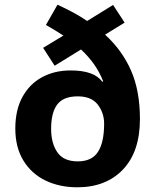

<svg xmlns="http://www.w3.org/2000/svg" viewBox="-20 -785 659 815"><path d="M224 -765Q259 -749 290.5 -732Q322 -715 350 -696L460 -764L509 -689L426 -638Q499 -571 536.5 -485Q574 -399 574 -280Q574 -141 502 -65.5Q430 10 308 10Q232 10 172.5 -19Q113 -48 79 -104Q45 -160 45 -239Q45 -318 75 -373Q105 -428 158 -457Q211 -486 280 -486Q330 -486 363.5 -474Q397 -462 414 -438L418 -440Q402 -480 379 -512.5Q356 -545 324 -575L212 -506L163 -582L249 -634Q232 -645 213.5 -656.5Q195 -668 175 -679ZM310 -376Q249 -376 223 -341.5Q197 -307 197 -238Q197 -177 223.5 -138.5Q250 -100 310 -100Q370 -100 396 -140.5Q422 -181 422 -260Q422 -306 395 -341Q368 -376 310 -376Z"/></svg>

Font: Noto Sans Sundanese
Style: Regular
Weight: 400
Designer: Monotype Design Team (Regular), Sérgio L. Martins (other weights)
Foundry: Monotype Imaging Inc.
Version: Version 2.003